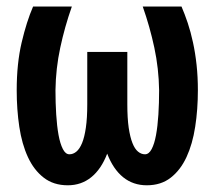

<svg xmlns="http://www.w3.org/2000/svg" viewBox="-20 -548 640 578"><path d="M196.3 -528.3Q174.8 -467.3 161.4 -404.5Q147.9 -341.8 147 -276.4Q147 -238.3 149.2 -203.4Q151.4 -168.5 156.2 -141.8Q161.1 -115.2 169.2 -99.4Q177.2 -83.5 189 -83.5Q200.2 -83.5 210 -91.6Q219.7 -99.6 227.1 -117.4Q234.4 -135.3 238.5 -163.8Q242.7 -192.4 242.7 -233.9V-391.6H363.3V-233.9Q363.3 -192.4 367.4 -163.8Q371.6 -135.3 378.7 -117.4Q385.7 -99.6 395.5 -91.6Q405.3 -83.5 416.5 -83.5Q428.2 -83.5 436.5 -99.1Q444.8 -114.7 449.7 -141.4Q454.6 -168 456.8 -202.9Q459 -237.8 459 -276.4Q458 -341.8 444.6 -404.5Q431.2 -467.3 409.7 -528.3H526.4Q536.1 -505.9 545.2 -478.8Q554.2 -451.7 561 -420.2Q567.9 -388.7 571.8 -352.5Q575.7 -316.4 575.7 -276.4Q575.7 -218.3 567.6 -166.3Q559.6 -114.3 541.5 -75.2Q523.4 -36.1 494.1 -13.2Q464.8 9.8 421.9 9.8Q380.9 9.8 350.8 -14.4Q320.8 -38.6 302.7 -85.4Q284.7 -38.6 254.6 -14.4Q224.6 9.8 184.1 9.8Q141.1 9.8 111.6 -13.2Q82 -36.1 64 -75.2Q45.9 -114.3 38.1 -166.3Q30.3 -218.3 30.3 -276.4Q30.3 -356.9 45.2 -420.2Q60.1 -483.4 79.6 -528.3Z"/></svg>

Font: Roboto Mono
Style: Regular
Weight: 500
Designer: Google
Version: Version 2.000986; 2015; ttfautohint (v1.3)